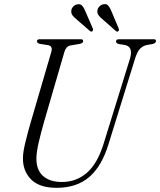

<svg xmlns="http://www.w3.org/2000/svg" viewBox="-20 -888 768 920"><path d="M476.5 -199.5 602.5 -606Q620 -664.5 578 -672.5L549 -677Q535.5 -681 536 -689.5Q536 -700 550.5 -700H716.5Q727.5 -700 727.5 -691.5Q727.5 -681.5 711 -677L683.5 -672.5Q662.5 -667.5 649.5 -652.8Q636.5 -638 626.5 -605L500 -197.5Q468 -92 407.8 -40Q347.5 12 251.5 12Q167.5 12 127.8 -29.5Q88 -71 90 -134Q90.5 -162 102.8 -211.2Q115 -260.5 128.5 -306.5L226 -640Q233.5 -666.5 211.5 -671.5L170 -678Q157 -682 157 -690.5Q157.5 -700 170 -700H367Q378.5 -700 378.5 -691.5Q378.5 -681.5 363.5 -678L316.5 -670Q296.5 -666 288.5 -639L191.5 -305.5Q174.5 -245.5 165 -203.8Q155.5 -162 154.5 -132.5Q153 -75.5 185.2 -45.8Q217.5 -16 277 -16Q345.5 -16 396.2 -60Q447 -104 476.5 -199.5ZM515.5 -830.5 548.5 -752Q552 -743.5 547.5 -739Q541.5 -733.5 535 -739.5L470.5 -796.5Q459.5 -805.5 452.5 -814.5Q445.5 -823.5 446.5 -836Q447.5 -847.5 455.8 -856.5Q464 -865.5 475.5 -867.5Q491 -871 499.5 -860.2Q508 -849.5 515.5 -830.5ZM390.5 -830.5 424.5 -752Q427.5 -744 423.5 -739Q417.5 -734 411 -739.5L346 -796Q335.5 -804.5 328.2 -813.5Q321 -822.5 321.5 -835Q322 -846.5 330.2 -855.8Q338.5 -865 350 -867Q365.5 -870.5 374.2 -860Q383 -849.5 390.5 -830.5Z"/></svg>

Font: Fraunces 144pt S050 Light
Style: Italic
Weight: 300
Italic angle: -16°
Version: Version 1.000; ttfautohint (v1.8.3)